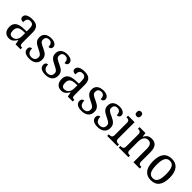

<svg xmlns="http://www.w3.org/2000/svg" viewBox="308 -2141 3533 3533"><g transform="rotate(45 2074.5 -374.0)"><path d="M188 10C265 10 294 -30 333 -87H340L355 0H484V-42H481C439 -42 424 -58 424 -114V-373C424 -500 367 -546 253 -546C157 -546 84 -516 84 -450C84 -406 112 -387 165 -387C165 -451 179 -496 248 -496C321 -496 332 -446 332 -373V-313L256 -310C115 -305 46 -256 46 -150C46 -41 107 10 188 10ZM213 -48C163 -48 140 -83 140 -145C140 -223 173 -264 275 -269L333 -272V-191C333 -106 286 -48 213 -48Z M719 10C830 10 902 -45 902 -146C902 -230 859 -269 762 -312C680 -348 649 -368 649 -420C649 -467 675 -500 734 -500C789 -500 817 -462 817 -394C860 -394 883 -417 883 -453C883 -503 836 -545 744 -545C641 -545 572 -495 572 -404C572 -318 616 -284 714 -237C800 -197 824 -177 824 -128C824 -72 789 -37 724 -37C651 -37 623 -92 623 -162C597 -162 563 -146 563 -95C563 -25 623 10 719 10Z M1137 10C1248 10 1320 -45 1320 -146C1320 -230 1277 -269 1180 -312C1098 -348 1067 -368 1067 -420C1067 -467 1093 -500 1152 -500C1207 -500 1235 -462 1235 -394C1278 -394 1301 -417 1301 -453C1301 -503 1254 -545 1162 -545C1059 -545 990 -495 990 -404C990 -318 1034 -284 1132 -237C1218 -197 1242 -177 1242 -128C1242 -72 1207 -37 1142 -37C1069 -37 1041 -92 1041 -162C1015 -162 981 -146 981 -95C981 -25 1041 10 1137 10Z M1547 10C1624 10 1653 -30 1692 -87H1699L1714 0H1843V-42H1840C1798 -42 1783 -58 1783 -114V-373C1783 -500 1726 -546 1612 -546C1516 -546 1443 -516 1443 -450C1443 -406 1471 -387 1524 -387C1524 -451 1538 -496 1607 -496C1680 -496 1691 -446 1691 -373V-313L1615 -310C1474 -305 1405 -256 1405 -150C1405 -41 1466 10 1547 10ZM1572 -48C1522 -48 1499 -83 1499 -145C1499 -223 1532 -264 1634 -269L1692 -272V-191C1692 -106 1645 -48 1572 -48Z M2078 10C2189 10 2261 -45 2261 -146C2261 -230 2218 -269 2121 -312C2039 -348 2008 -368 2008 -420C2008 -467 2034 -500 2093 -500C2148 -500 2176 -462 2176 -394C2219 -394 2242 -417 2242 -453C2242 -503 2195 -545 2103 -545C2000 -545 1931 -495 1931 -404C1931 -318 1975 -284 2073 -237C2159 -197 2183 -177 2183 -128C2183 -72 2148 -37 2083 -37C2010 -37 1982 -92 1982 -162C1956 -162 1922 -146 1922 -95C1922 -25 1982 10 2078 10Z M2496 10C2607 10 2679 -45 2679 -146C2679 -230 2636 -269 2539 -312C2457 -348 2426 -368 2426 -420C2426 -467 2452 -500 2511 -500C2566 -500 2594 -462 2594 -394C2637 -394 2660 -417 2660 -453C2660 -503 2613 -545 2521 -545C2418 -545 2349 -495 2349 -404C2349 -318 2393 -284 2491 -237C2577 -197 2601 -177 2601 -128C2601 -72 2566 -37 2501 -37C2428 -37 2400 -92 2400 -162C2374 -162 2340 -146 2340 -95C2340 -25 2400 10 2496 10Z M2867 -638C2898 -638 2922 -653 2922 -698C2922 -743 2898 -758 2867 -758C2836 -758 2813 -743 2813 -698C2813 -653 2836 -638 2867 -638ZM2739 0H3004V-42H2992C2949 -42 2917 -51 2917 -114V-536H2747V-494H2753C2794 -494 2826 -485 2826 -426V-109C2826 -50 2793 -42 2751 -42H2739Z M3041 0H3292V-42H3287C3247 -42 3215 -49 3215 -109V-320C3215 -406 3242 -483 3326 -483C3397 -483 3423 -432 3423 -346V0H3588V-42H3583C3542 -42 3514 -51 3514 -114V-350C3514 -487 3457 -546 3360 -546C3298 -546 3252 -527 3216 -455H3211L3199 -536H3046V-494H3051C3091 -494 3124 -485 3124 -426V-114C3124 -51 3090 -42 3049 -42H3041Z M3879 10C4023 10 4098 -81 4098 -269C4098 -456 4016 -546 3882 -546C3738 -546 3663 -456 3663 -269C3663 -81 3745 10 3879 10ZM3881 -42C3791 -42 3757 -120 3757 -269C3757 -418 3790 -493 3880 -493C3971 -493 4004 -418 4004 -269C4004 -120 3972 -42 3881 -42Z"/></g></svg>

Font: Noto Serif Armenian SemiCondensed
Style: Regular
Weight: 400
Width: 4
Designer: Monotype Design Team
Foundry: Monotype Imaging Inc.
Version: Version 2.008